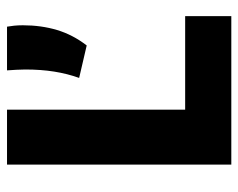

<svg xmlns="http://www.w3.org/2000/svg" viewBox="-86 -593 679 547"><g transform="rotate(-90 253.5 -319.5)"><path d="M214.5 0H58V-639H214.5ZM147 -131.5H481V0H147ZM451 -639Q452.5 -630.5 453.8 -619Q455 -607.5 455 -594Q455 -541.5 441.5 -496.5Q428 -451.5 397.5 -412L305 -433.5Q317 -467 323 -504.5Q329 -542 329 -587Q329 -600.5 328.2 -612.5Q327.5 -624.5 326.5 -639Z"/></g></svg>

Font: Anek Latin Medium
Style: Bold
Weight: 700
Version: Version 1.003